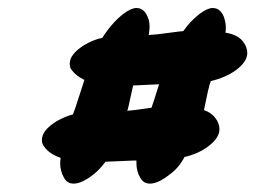

<svg xmlns="http://www.w3.org/2000/svg" viewBox="-20 -508 628 472"><path d="M430.7 -431.6Q447.3 -456.1 471.7 -474.6Q490.2 -488.3 502.9 -488.3Q521.5 -488.3 530.3 -466.8Q535.2 -452.1 535.2 -440.4Q535.2 -431.6 534.2 -427.7Q564.5 -422.9 577.1 -406.2Q587.9 -392.6 587.9 -377.9Q587.9 -356.4 560.5 -335.9Q535.2 -317.4 498 -308.6Q498 -306.6 496.1 -302.2Q494.1 -297.9 494.1 -294.9Q491.2 -285.2 489.3 -274.9Q487.3 -264.6 484.9 -253.9Q482.4 -243.2 481.4 -237.3Q499 -231.4 508.8 -218.8Q519.5 -205.1 519.5 -190.4Q519.5 -168.9 492.2 -148.4Q467.8 -129.9 433.6 -122.1Q419.9 -95.7 398.4 -80.1Q369.1 -56.6 348.6 -56.6Q333 -56.6 325.2 -70.3Q315.4 -85.9 315.4 -107.4V-113.3H307.6Q284.2 -112.3 239.3 -110.4Q224.6 -90.8 210.9 -80.1Q181.6 -56.6 161.1 -56.6Q145.5 -56.6 137.7 -70.3Q127.9 -86.9 127.9 -107.4Q127.9 -109.4 128.4 -113.8Q128.9 -118.2 128.9 -120.1Q101.6 -128.9 87.9 -148.4Q83 -154.3 83 -164.1Q83 -187.5 119.1 -210Q141.6 -222.7 159.2 -226.6Q160.2 -229.5 162.1 -234.4Q164.1 -239.3 165 -242.2Q168 -252 175.8 -275.4Q183.6 -298.8 187.5 -311.5Q167 -321.3 156.2 -335.9Q151.4 -341.8 151.4 -351.6Q151.4 -375 187.5 -397.5Q209 -410.2 231.4 -415Q255.9 -453.1 284.2 -474.6Q302.7 -488.3 315.4 -488.3Q334 -488.3 342.8 -466.8Q347.7 -457 347.7 -441.4Q347.7 -435.5 345.7 -421.9Q349.6 -421.9 356.9 -422.9Q364.3 -423.8 368.2 -423.8Q377 -424.8 398.4 -427.7Q419.9 -430.7 430.7 -431.6ZM371.1 -300.8Q328.1 -298.8 307.6 -297.9Q307.6 -296.9 306.6 -294.9Q303.7 -283.2 299.8 -264.2Q295.9 -245.1 293 -235.4Q295.9 -236.3 299.8 -236.3Q311.5 -237.3 331.1 -240.2Q350.6 -243.2 352.5 -243.2Q356.4 -253.9 371.1 -300.8Z"/></svg>

Font: Essays1743
Style: Italic
Weight: 500
Italic angle: -10°
Designer: Based on the typeface in a 1743 English translation of the essays of Montaigne.  PostScript/TrueType font designed by Jo
Version: Version 002.100